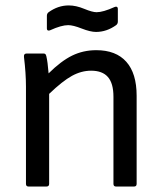

<svg xmlns="http://www.w3.org/2000/svg" viewBox="-20 -684 596 704"><path d="M332 -566.9Q311.5 -566.9 279.8 -579.3Q248 -591.8 230 -591.8Q205.1 -591.8 164.1 -573.2Q159.2 -570.8 155.5 -572.5Q151.9 -574.2 151.9 -579.1V-626Q151.9 -634.3 158.2 -639.2Q192.9 -664.1 231.9 -664.1Q258.8 -664.1 288.8 -651.6Q318.8 -639.2 334 -639.2Q357.9 -639.2 399.9 -658.2Q405.3 -660.6 408.7 -658.7Q412.1 -656.7 412.1 -651.9V-605Q412.1 -596.7 405.8 -591.8Q371.1 -566.9 332 -566.9ZM85 0Q75.2 0 75.2 -9.8V-366.2Q75.2 -415 67.9 -475.1Q66.4 -487.8 78.1 -487.8H139.2Q144 -487.8 146.2 -485.8Q148.4 -483.9 149.9 -478Q154.8 -458 158.2 -415Q204.1 -460.4 244.6 -480.2Q285.2 -500 333 -500Q405.3 -500 443.1 -457.5Q481 -415 481 -333V-9.8Q481 0 471.2 0H405.8Q396 0 396 -9.8V-329.1Q396 -378.4 375.7 -401.6Q355.5 -424.8 314 -424.8Q278.3 -424.8 243.7 -405.8Q209 -386.7 160.2 -339.8V-9.8Q160.2 0 149.9 0Z"/></svg>

Font: Sofia Sans
Style: Regular
Weight: 400
Designer: Botio Nikoltchev, Ani Petrova
Foundry: lettersoup
Version: Version 4.100